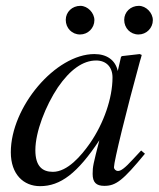

<svg xmlns="http://www.w3.org/2000/svg" viewBox="-20 -626 543 657"><path d="M463 -111 436 -82C406 -49 393 -41 384 -41C376 -41 370 -47 370 -54C370 -74 412 -246 459 -417C462 -427 463 -429 465 -438L458 -441L397 -434L394 -431L383 -383C375 -420 346 -441 303 -441C170 -441 17 -260 17 -105C17 -29 61 11 117 11C187 11 245 -33 320 -146C299 -64 297 -56 297 -31C297 -2 309 10 337 10C377 10 401 -9 476 -100ZM365 -361C365 -290 335 -204 288 -136C258 -93 211 -38 161 -38C125 -38 101 -57 101 -112C101 -175 136 -264 178 -327C220 -388 264 -419 309 -419C344 -419 365 -396 365 -361ZM503 -557C503 -582 480 -606 455 -606C427 -606 405 -585 405 -558C405 -530 426 -508 454 -508C481 -508 503 -530 503 -557ZM303 -557C303 -582 280 -606 255 -606C227 -606 205 -585 205 -558C205 -530 226 -508 254 -508C281 -508 303 -530 303 -557Z"/></svg>

Font: STIXGeneral
Style: Italic
Weight: 400
Italic angle: -16.33°
Designer: MicroPress Inc., with final additions and corrections provided by Coen Hoffman, Elsevier (retired)
Version: Version 1.1.0